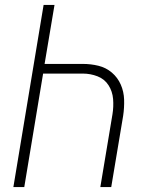

<svg xmlns="http://www.w3.org/2000/svg" viewBox="-20 -755 616 775"><path d="M34 0H78L154 -458H314Q345 -458 373.5 -447Q402 -436 418 -411Q434 -386 436.5 -355.5Q439 -325 434 -294L385 0H429L477 -287Q482 -320 481 -352.5Q480 -385 467.5 -413.5Q455 -442 431.5 -462Q408 -482 377.5 -489.5Q347 -497 314 -497H160L200 -735H156Z"/></svg>

Font: Iosevka Sparkle XLtObl
Style: Regular
Weight: 200
Italic angle: -9°
Designer: Belleve Invis
Foundry: Belleve Invis
Version: Version 4.5.0; ttfautohint (v1.8.3)